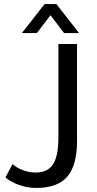

<svg xmlns="http://www.w3.org/2000/svg" viewBox="-20 -917 480 947"><path d="M7 0ZM7 -42 42 -108Q62 -89 93.5 -77.5Q125 -66 156 -66Q215 -66 241.5 -106.5Q268 -147 268 -239V-700H360V-223Q360 -102 312 -46Q264 10 159 10Q116 10 74.5 -4.5Q33 -19 7 -42ZM200 -897H258L370 -754H296L229 -842L162 -754H88Z"/></svg>

Font: Sarabun
Style: Regular
Weight: 400
Designer: Suppakit Chalermlarp | Katatrad Co.,Ltd.
Foundry: Cadson Demak Co.,Ltd.
Version: Version 1.000; ttfautohint (v1.6)